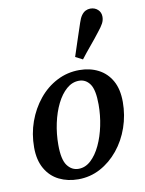

<svg xmlns="http://www.w3.org/2000/svg" viewBox="-88 -841 694 917"><g transform="rotate(-10 259.0 -382.5)"><path d="M217 14Q166 14 124.5 -6.5Q83 -27 59 -69Q35 -111 35 -172Q35 -238 56 -296.5Q77 -355 114.5 -401Q152 -447 202.5 -473Q253 -499 311 -499Q363 -499 403.5 -478Q444 -457 467 -416Q490 -375 490 -313Q490 -249 469.5 -190Q449 -131 411.5 -85Q374 -39 324.5 -12.5Q275 14 217 14ZM227 -35Q260 -35 287 -60Q314 -85 333.5 -126.5Q353 -168 363.5 -218.5Q374 -269 374 -321Q374 -392 354 -420.5Q334 -449 301 -449Q268 -449 240.5 -425Q213 -401 193 -360.5Q173 -320 162 -269Q151 -218 151 -164Q151 -93 172.5 -64Q194 -35 227 -35ZM303 -564Q316 -603 329 -643Q342 -683 355 -721Q362 -743 371 -755.5Q380 -768 391 -773.5Q402 -779 414 -779Q436 -779 450.5 -765.5Q465 -752 465 -731Q465 -714 457 -699Q449 -684 432 -663Q409 -633 385 -604.5Q361 -576 338 -546Z"/></g></svg>

Font: Source Serif 4 18pt SemiBold
Style: Italic
Weight: 600
Italic angle: -12°
Designer: Frank Grießhammer
Foundry: Adobe Systems Incorporated
Version: Version 4.004;hotconv 1.0.116;makeotfexe 2.5.65601